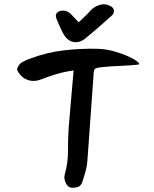

<svg xmlns="http://www.w3.org/2000/svg" viewBox="-20 -843 725 905"><path d="M337 -644Q299 -644 275 -690Q265 -710 257.5 -727.5Q250 -745 245 -758Q244 -762 243.5 -764.5Q243 -767 243 -768Q243 -779 252.5 -786Q262 -793 278 -793Q297 -793 313 -778L331 -759Q333 -757 338 -751.5Q343 -746 351 -738Q372 -758 387 -772.5Q402 -787 410 -797Q435 -820 467 -823Q487 -823 503 -813Q517 -805 517 -791Q517 -778 506 -769Q473 -739 443 -713Q413 -687 385 -664Q362 -644 337 -644ZM321 42Q301 42 290.5 20.5Q280 -1 285 -20Q301 -76 300.5 -132.5Q300 -189 304 -245Q307 -278 311 -326.5Q315 -375 319.5 -425Q324 -475 327 -511Q284 -505 247 -494Q210 -483 174 -469Q139 -455 107.5 -467.5Q76 -480 60 -515Q66 -539 84 -549.5Q102 -560 123 -567Q200 -596 279.5 -605.5Q359 -615 440 -613Q479 -612 518 -601Q557 -590 587 -576Q617 -562 630 -550.5Q643 -539 628 -538Q588 -534 547 -532.5Q506 -531 465 -527Q444 -525 434.5 -522Q425 -519 423 -509Q421 -499 420 -476L392 -86Q391 -70 387.5 -53.5Q384 -37 379 -21Q373 1 368 15Q363 29 353 35.5Q343 42 321 42Z"/></svg>

Font: Mansalva
Style: Regular
Weight: 400
Designer: Carolina Short
Foundry: Carolina Short
Version: Version 2.112; ttfautohint (v1.8.4.7-5d5b)